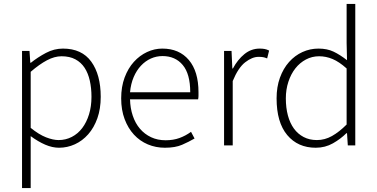

<svg xmlns="http://www.w3.org/2000/svg" viewBox="-20 -739 1918 976"><path d="M92 217V-480H130L134 -420H137Q172 -448 213.5 -470Q255 -492 300 -492Q396 -492 444 -425.5Q492 -359 492 -247Q492 -186 475 -138Q458 -90 428.5 -56.5Q399 -23 360.5 -5.5Q322 12 280 12Q246 12 210 -3.5Q174 -19 136 -47V217ZM278 -27Q314 -27 345 -43Q376 -59 398 -88Q420 -117 432.5 -157.5Q445 -198 445 -247Q445 -291 436.5 -329Q428 -367 410 -394.5Q392 -422 363 -437.5Q334 -453 293 -453Q257 -453 218.5 -432.5Q180 -412 136 -374V-89Q178 -55 214 -41Q250 -27 278 -27Z M818 12Q772 12 731.5 -5Q691 -22 661 -54.5Q631 -87 613.5 -133.5Q596 -180 596 -239Q596 -298 613.5 -345Q631 -392 660.5 -424.5Q690 -457 727.5 -474.5Q765 -492 805 -492Q891 -492 940 -434Q989 -376 989 -270Q989 -261 989 -252Q989 -243 987 -234H641Q642 -189 655 -150.5Q668 -112 691.5 -84.5Q715 -57 748 -41.5Q781 -26 822 -26Q861 -26 892.5 -37.5Q924 -49 951 -69L969 -35Q940 -18 905.5 -3Q871 12 818 12ZM641 -270H947Q947 -363 909 -408.5Q871 -454 806 -454Q775 -454 747 -441.5Q719 -429 696.5 -405Q674 -381 659.5 -347Q645 -313 641 -270Z M1119 0V-480H1157L1161 -391H1164Q1188 -436 1222.5 -464Q1257 -492 1300 -492Q1314 -492 1325 -490Q1336 -488 1348 -482L1338 -442Q1326 -447 1317 -448.5Q1308 -450 1294 -450Q1262 -450 1226.5 -422.5Q1191 -395 1163 -327V0Z M1585 12Q1494 12 1440 -52.5Q1386 -117 1386 -239Q1386 -297 1403 -344Q1420 -391 1449.5 -424Q1479 -457 1517.5 -474.5Q1556 -492 1599 -492Q1643 -492 1675.5 -476.5Q1708 -461 1744 -433L1742 -521V-719H1786V0H1748L1744 -62H1741Q1712 -33 1672.5 -10.5Q1633 12 1585 12ZM1591 -27Q1631 -27 1667.5 -47.5Q1704 -68 1742 -106V-391Q1704 -425 1670.5 -439Q1637 -453 1602 -453Q1566 -453 1535 -436.5Q1504 -420 1481.5 -391.5Q1459 -363 1446 -323.5Q1433 -284 1433 -239Q1433 -191 1443.5 -152Q1454 -113 1474 -85.5Q1494 -58 1523.5 -42.5Q1553 -27 1591 -27Z"/></svg>

Font: hySource Sans Pro Light
Style: Regular
Weight: 300
Designer: Paul D. Hunt
Foundry: Adobe Systems Incorporated
Version: Version 2.021;PS 2.000;hotconv 1.0.86;makeotf.lib2.5.63406